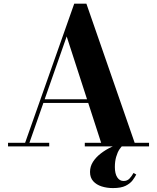

<svg xmlns="http://www.w3.org/2000/svg" viewBox="-20 -784 840 1028"><path d="M204 -233V-252.5H511.5V-233ZM442.5 -764.5 701 -19.5H778V0H434V-19.5H521.5L337 -589L137.5 -19.5H243.5V0H23V-19.5H114.5L377.5 -764.5ZM585 223Q552 223 524 214Q496 205 479 186Q462 167 462 137Q462 107 478 82.2Q494 57.5 520 37.5Q546 17.5 576.2 3.2Q606.5 -11 635 -19.5L640.5 -7Q630.5 -1 619.8 15.2Q609 31.5 602 55.8Q595 80 595 110Q595 146 607.8 165.5Q620.5 185 641.5 185Q661 185 673 172.5Q685 160 695 142L709.5 150.5Q702.5 164.5 689.8 181.5Q677 198.5 652.5 210.8Q628 223 585 223Z"/></svg>

Font: Bodoni Moda
Style: Bold
Weight: 700
Designer: Owen Earl
Foundry: indestructible type
Version: Version 2.005